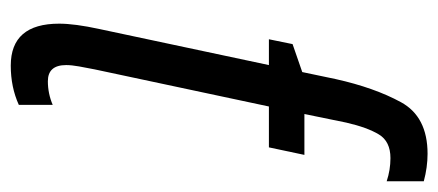

<svg xmlns="http://www.w3.org/2000/svg" viewBox="-249 -556 815 357"><g transform="rotate(90 158.5 -377.5)"><path d="M102 10Q142 10 175 -5V-68Q154 -59 131 -59Q101 -59 101 -93Q101 -103 103.5 -117Q106 -131 109 -146L178 -470H254L268 -536H192L208 -614Q217 -653 230 -674.5Q243 -696 274 -696Q296 -696 317 -689V-758Q291 -765 266 -765Q197 -765 170 -715.5Q143 -666 127 -594L114 -532L62 -514L53 -470H101L34 -155Q24 -109 24 -80Q24 10 102 10Z"/></g></svg>

Font: Noto Sans UI Condensed
Style: Italic
Weight: 400
Width: 3
Italic angle: -12°
Designer: Monotype Design Team
Foundry: Monotype Imaging Inc.
Version: Version 1.901